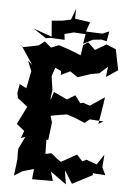

<svg xmlns="http://www.w3.org/2000/svg" viewBox="-63 -973 699 1057"><g transform="rotate(5 287.0 -444.5)"><path d="M491 -308 502 -372 515 -457 435 -404 397 -417 382 -413 351 -454 307 -427 232 -462 218 -416 217 -429 223 -472 212 -547 228 -596 261 -580 262 -559 312 -583 355 -554 426 -578 472 -586 517 -627 510 -569 574 -612 551 -726 498 -748 437 -712 396 -751 370 -733 361 -676 295 -702 237 -721 195 -704 158 -735 126 -710 41 -693 30 -705 101 -598 75 -622 98 -565 79 -469 41 -489 32 -439 38 -411 93 -368 44 -269 88 -234 73 -194 97 -202 65 -136 63 -118 64 -74 53 16 97 -12 160 -30 154 27H269L254 -24L342 39L330 -38L375 33L486 -25L484 -35L554 -30L534 -72L539 -142L501 -85L443 -106L421 -95L389 -130L304 -82L283 -96L248 -125L215 -118L214 -197L224 -196C228 -228 232 -261 236 -294L225 -330L275 -339L315 -345L363 -329L415 -307L442 -329L518 -324ZM497 -766 507 -821 470 -805 379 -809 397 -862 313 -874 314 -928 291 -867 244 -857 186 -852 193 -764 91 -800 162 -753 187 -757 266 -753 262 -785 313 -798 378 -794 369 -740 420 -767 468 -772 502 -764Z"/></g></svg>

Font: Asimov Aggro
Style: Medium
Weight: 500
Designer: Google
Version: Version 2.000980; 2014